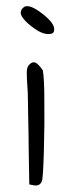

<svg xmlns="http://www.w3.org/2000/svg" viewBox="-20 -583 237 611"><path d="M57.6 -561.5Q75.2 -570.3 115.2 -539.1Q155.3 -507.8 152.3 -487.3Q152.3 -475.6 136.7 -474.6Q121.1 -473.6 101.6 -484.4Q76.2 -500 61 -516.1Q45.9 -532.2 45.9 -542Q45.9 -553.7 57.6 -561.5ZM76.2 -379.9Q81.1 -384.8 87.9 -384.8Q98.6 -384.8 116.2 -359.4Q121.1 -332 121.1 -265.6Q122.1 -187.5 119.6 -101.6Q117.2 -15.6 113.3 -6.8Q107.4 9.8 87.9 6.8L73.2 3.9L71.3 -109.4Q71.3 -143.6 69.8 -208.5Q68.4 -273.4 68.4 -287.1Q64.5 -341.8 65.4 -357.4Q66.4 -373 76.2 -379.9Z"/></svg>

Font: JasonHandwriting2
Style: Regular
Weight: 400
Version: Version 1.05.10